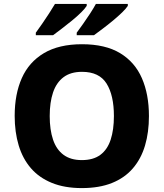

<svg xmlns="http://www.w3.org/2000/svg" viewBox="-20 -951 836 981"><path d="M741 -358Q741 -275 721 -207.5Q701 -140 659 -91Q617 -42 552 -16Q487 10 398 10Q310 10 245 -16.5Q180 -43 138 -91.5Q96 -140 75.5 -208Q55 -276 55 -359Q55 -470 91.5 -552Q128 -634 204.5 -679.5Q281 -725 399 -725Q518 -725 593.5 -679.5Q669 -634 705 -551.5Q741 -469 741 -358ZM234 -358Q234 -288 251 -237.5Q268 -187 304.5 -160Q341 -133 398 -133Q457 -133 493 -160Q529 -187 545.5 -237.5Q562 -288 562 -358Q562 -464 524.5 -524Q487 -584 399 -584Q341 -584 304.5 -556.5Q268 -529 251 -478.5Q234 -428 234 -358ZM633 -921Q625 -908 604.5 -888Q584 -868 557.5 -846Q531 -824 505 -804.5Q479 -785 460 -771H372V-784Q386 -803 404.5 -829Q423 -855 440.5 -882Q458 -909 470 -931H633ZM423 -921Q415 -908 395 -888Q375 -868 348 -846Q321 -824 295.5 -804.5Q270 -785 251 -771H163V-784Q177 -803 195 -829Q213 -855 230.5 -882Q248 -909 261 -931H423Z"/></svg>

Font: Noto Sans Armenian ExtraBold
Style: Regular
Weight: 800
Version: Version 2.007